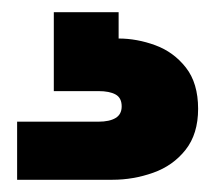

<svg xmlns="http://www.w3.org/2000/svg" viewBox="-20 -27 353 314"><path d="M174 36Q204 36 234 47Q264 58 284 83.5Q304 109 304 151Q304 192 283.5 218Q263 244 230.5 255.5Q198 267 164 267H8V172H141Q159 172 169 166Q179 160 179 147Q179 133 169 127.5Q159 122 141 122H68V-7H174Z"/></svg>

Font: Albert Sans Black
Style: Regular
Weight: 900
Designer: Andreas Rasmussen
Foundry: a.Foundry
Version: Version 1.025